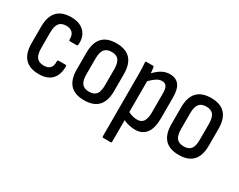

<svg xmlns="http://www.w3.org/2000/svg" viewBox="-86 -895 1837 1477"><g transform="rotate(30 832.0 -156.0)"><path d="M210 8Q44 8 44 -171V-318Q44 -497 210 -497Q285 -497 325.5 -456.5Q366 -416 362 -347Q362 -331 353 -331H292Q283 -331 283 -343Q285 -380 265.5 -400.5Q246 -421 210 -421Q168 -421 147.5 -396Q127 -371 127 -313V-175Q127 -118 147.5 -93Q168 -68 210 -68Q284 -68 282 -144Q282 -158 291 -158H353Q362 -158 362 -147Q362 -72 323.5 -32Q285 8 210 8Z M612 8Q446 8 446 -169V-319Q446 -497 612 -497Q778 -497 778 -319V-169Q778 8 612 8ZM612 -68Q656 -68 675.5 -93Q695 -118 695 -173V-314Q695 -370 675.5 -395.5Q656 -421 612 -421Q569 -421 549 -395.5Q529 -370 529 -314V-173Q529 -118 549 -93Q569 -68 612 -68Z M886 185Q877 185 877 175V-373Q877 -405 876 -431.5Q875 -458 873 -477Q872 -488 881 -488H939Q947 -488 948 -479Q952 -460 954 -429Q986 -462 1017.5 -479.5Q1049 -497 1086 -497Q1141 -497 1168 -462Q1195 -427 1195 -352V-168Q1195 -80 1161.5 -36Q1128 8 1065 8Q1038 8 1010 1.5Q982 -5 960 -16V175Q960 185 951 185ZM1059 -421Q1036 -421 1012 -406Q988 -391 960 -362V-88Q978 -78 999 -72.5Q1020 -67 1041 -67Q1077 -67 1094.5 -92.5Q1112 -118 1112 -173V-343Q1112 -384 1099.5 -402.5Q1087 -421 1059 -421Z M1453 8Q1287 8 1287 -169V-319Q1287 -497 1453 -497Q1619 -497 1619 -319V-169Q1619 8 1453 8ZM1453 -68Q1497 -68 1516.5 -93Q1536 -118 1536 -173V-314Q1536 -370 1516.5 -395.5Q1497 -421 1453 -421Q1410 -421 1390 -395.5Q1370 -370 1370 -314V-173Q1370 -118 1390 -93Q1410 -68 1453 -68Z"/></g></svg>

Font: Sofia Sans Condensed Medium
Style: Regular
Weight: 500
Designer: Botio Nikoltchev, Ani Petrova
Foundry: lettersoup
Version: Version 4.101; ttfautohint (v1.8.4.7-5d5b)